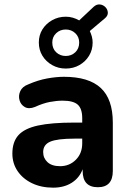

<svg xmlns="http://www.w3.org/2000/svg" viewBox="-20 -855 596 885"><path d="M283 -539Q249 -539 220.5 -555Q192 -571 175.5 -598Q159 -625 159 -659Q159 -693 175.5 -719.5Q192 -746 220.5 -762Q249 -778 283 -778Q300 -778 315.5 -773.5Q331 -769 345 -761L411 -823Q425 -836 440 -834.5Q455 -833 465.5 -822.5Q476 -812 477 -797.5Q478 -783 464 -771L394 -712Q400 -699 403.5 -686Q407 -673 407 -659Q407 -625 390.5 -598Q374 -571 346 -555Q318 -539 283 -539ZM283 -597Q309 -597 327 -614Q345 -631 345 -659Q345 -685 327 -702Q309 -719 283 -719Q257 -719 239 -702Q221 -685 221 -659Q221 -631 239 -614Q257 -597 283 -597ZM225 10Q170 10 127.5 -10.5Q85 -31 61 -66.5Q37 -102 37 -147Q37 -201 65 -232Q93 -263 155.5 -276.5Q218 -290 323 -290H359V-310Q359 -354 338.5 -372.5Q318 -391 269 -391Q241 -391 209.5 -385Q178 -379 141 -362Q113 -351 94.5 -361.5Q76 -372 70 -393Q64 -414 73.5 -435Q83 -456 110 -466Q156 -486 198 -493.5Q240 -501 275 -501Q389 -501 444.5 -449.5Q500 -398 500 -290V-67Q500 8 431 8Q361 8 361 -67V-75Q346 -35 310.5 -12.5Q275 10 225 10ZM359 -216H324Q244 -216 211.5 -202Q179 -188 179 -154Q179 -126 199 -107.5Q219 -89 257 -89Q300 -89 329.5 -118.5Q359 -148 359 -194Z"/></svg>

Font: Chiron GoRound TC
Style: Bold
Weight: 700
Designer: Ryoko NISHIZUKA 西塚涼子 (kana, bopomofo & ideographs); Paul D. Hunt (Latin, Greek & Cyrillic); Sandoll Communications 산돌커뮤니
Foundry: Adobe
Version: Version 1.000;hotconv 1.1.1;makeotfexe 2.6.0